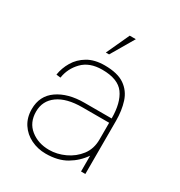

<svg xmlns="http://www.w3.org/2000/svg" viewBox="-165 -799 867 925"><g transform="rotate(30 268.5 -336.5)"><path d="M289 -684H323L248 -556H230ZM222 11Q178 11 140 -7.5Q102 -26 79.5 -60.5Q57 -95 57 -142Q57 -216 114 -255.5Q171 -295 262 -295H413Q413 -382 379 -429Q345 -476 257 -476Q187 -476 148 -436Q109 -396 101 -342L77 -345Q83 -384 104 -419.5Q125 -455 163 -477.5Q201 -500 257 -500Q329 -500 368 -473Q407 -446 422 -399.5Q437 -353 437 -295V0H413V-88Q383 -44 336.5 -16.5Q290 11 222 11ZM227 -13Q271 -13 314 -33Q357 -53 385 -89.5Q413 -126 413 -178V-271H264Q177 -271 129 -236.5Q81 -202 81 -142Q81 -81 123.5 -47Q166 -13 227 -13Z"/></g></svg>

Font: Haskoy Thin
Style: Regular
Weight: 100
Designer: Ertekin Erdin
Foundry: Ertekin Erdin
Version: Version 2.000; ttfautohint (v1.8.4.7-5d5b)